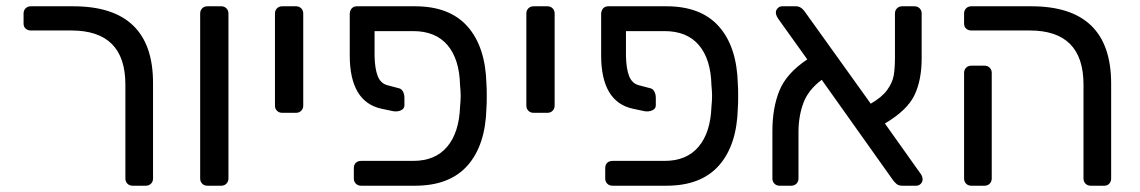

<svg xmlns="http://www.w3.org/2000/svg" viewBox="-20 -591 3628 611"><path d="M379 -23V-322Q379 -494 207 -494H78Q68 -494 61.5 -500Q55 -506 55 -516V-548Q55 -558 61.5 -564.5Q68 -571 78 -571H213Q467 -571 467 -327V-23Q467 -13 460.5 -6.5Q454 0 444 0H402Q392 0 385.5 -6.5Q379 -13 379 -23Z M617 -23V-548Q617 -558 623.5 -564.5Q630 -571 640 -571H684Q694 -571 700.5 -564.5Q707 -558 707 -548V-23Q707 -13 700.5 -6.5Q694 0 684 0H640Q630 0 623.5 -6.5Q617 -13 617 -23Z M855 -255V-548Q855 -558 861.5 -564.5Q868 -571 878 -571H922Q932 -571 938.5 -564.5Q945 -558 945 -548V-255Q945 -245 938.5 -238.5Q932 -232 922 -232H878Q868 -232 861.5 -238.5Q855 -245 855 -255Z M1172 -412Q1173 -372 1182 -349Q1191 -326 1212 -320L1250 -310Q1258 -308 1262.5 -299.5Q1267 -291 1267 -279V-256Q1267 -245 1256 -240Q1245 -235 1232 -237L1194 -245Q1093 -267 1093 -415V-548Q1094 -559 1100 -565Q1106 -571 1116 -571H1301Q1411 -571 1468 -506.5Q1525 -442 1528 -324Q1529 -314 1529 -286Q1529 -257 1528 -247Q1525 -129 1468 -64.5Q1411 0 1301 0H1129Q1119 0 1112.5 -6.5Q1106 -13 1106 -23V-56Q1106 -67 1112.5 -73Q1119 -79 1129 -79H1295Q1365 -79 1403 -124Q1441 -169 1444 -251Q1446 -271 1446 -286Q1446 -300 1444 -320Q1442 -403 1404 -447.5Q1366 -492 1295 -492H1172Z M1655 -255V-548Q1655 -558 1661.5 -564.5Q1668 -571 1678 -571H1722Q1732 -571 1738.5 -564.5Q1745 -558 1745 -548V-255Q1745 -245 1738.5 -238.5Q1732 -232 1722 -232H1678Q1668 -232 1661.5 -238.5Q1655 -245 1655 -255Z M1972 -412Q1973 -372 1982 -349Q1991 -326 2012 -320L2050 -310Q2058 -308 2062.5 -299.5Q2067 -291 2067 -279V-256Q2067 -245 2056 -240Q2045 -235 2032 -237L1994 -245Q1893 -267 1893 -415V-548Q1894 -559 1900 -565Q1906 -571 1916 -571H2101Q2211 -571 2268 -506.5Q2325 -442 2328 -324Q2329 -314 2329 -286Q2329 -257 2328 -247Q2325 -129 2268 -64.5Q2211 0 2101 0H1929Q1919 0 1912.5 -6.5Q1906 -13 1906 -23V-56Q1906 -67 1912.5 -73Q1919 -79 1929 -79H2095Q2165 -79 2203 -124Q2241 -169 2244 -251Q2246 -271 2246 -286Q2246 -300 2244 -320Q2242 -403 2204 -447.5Q2166 -492 2095 -492H1972Z M2916 -20Q2916 -12 2910 -6Q2904 0 2896 0H2851Q2838 0 2831 -7.5Q2824 -15 2823 -16L2595 -337Q2552 -305 2536.5 -263Q2521 -221 2521 -170V-23Q2521 -13 2514.5 -6.5Q2508 0 2498 0H2461Q2451 0 2444.5 -6.5Q2438 -13 2438 -23V-174Q2438 -248 2460.5 -303Q2483 -358 2549 -402L2456 -532Q2449 -543 2449 -551Q2449 -559 2455 -565Q2461 -571 2469 -571H2513Q2529 -571 2541 -554L2751 -261Q2787 -282 2803.5 -305Q2820 -328 2824 -350.5Q2828 -373 2828 -409V-548Q2828 -558 2834.5 -564.5Q2841 -571 2851 -571H2890Q2900 -571 2906.5 -564.5Q2913 -558 2913 -548V-405Q2913 -336 2890 -288Q2867 -240 2796 -198L2909 -39Q2916 -30 2916 -20Z M3428 -23V-322Q3428 -494 3257 -494H3071Q3061 -494 3054.5 -500Q3048 -506 3048 -516V-548Q3048 -558 3054.5 -564.5Q3061 -571 3071 -571H3262Q3516 -571 3516 -325V-23Q3516 -13 3510 -6.5Q3504 0 3494 0H3451Q3441 0 3434.5 -6.5Q3428 -13 3428 -23ZM3048 -23V-359Q3048 -369 3054.5 -375.5Q3061 -382 3071 -382H3113Q3123 -382 3129.5 -375.5Q3136 -369 3136 -359V-23Q3136 -13 3129.5 -6.5Q3123 0 3113 0H3071Q3061 0 3054.5 -6.5Q3048 -13 3048 -23Z"/></svg>

Font: Hezaedrus
Style: Regular
Weight: 400
Designer: Hubert & Fischer
Foundry: Hubert & Fischer
Version: Version 1.10;September 3, 2019;FontCreator 11.5.0.2425 64-bi